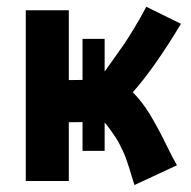

<svg xmlns="http://www.w3.org/2000/svg" viewBox="-20 -528 558 560"><path d="M220.7 -414.6H285.2V-319.3Q289.6 -325.7 310.3 -354.5Q331.1 -383.3 342 -399.4Q353 -415.5 371.8 -446.5Q390.6 -477.5 406.7 -508.3L507.8 -458.5Q429.2 -328.1 367.2 -258.8Q393.6 -232.9 416.3 -195.8Q439 -158.7 462.4 -110.8Q485.8 -63 496.1 -45.9L372.1 11.7Q370.1 5.9 364.5 -12.7Q358.9 -31.2 357.2 -36.9Q355.5 -42.5 350.1 -58.3Q344.7 -74.2 341.3 -81.3Q337.9 -88.4 331.5 -101.8Q325.2 -115.2 318.8 -124.8Q312.5 -134.3 304 -146.5Q295.4 -158.7 285.2 -170.9V-87.9H220.7V-171.9L180.7 -171.4V0H55.2V-498H180.7V-294.4L220.7 -294.9Z"/></svg>

Font: Fantasque Sans Mono
Style: Bold
Weight: 700
Monospace: yes
Designer: Jany Belluz
Version: Version 1.8.0 ; ttfautohint (v1.8.2)